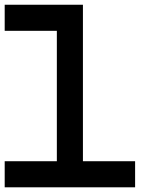

<svg xmlns="http://www.w3.org/2000/svg" viewBox="-20 -798 707 818"><path d="M333.3 -111.1H555.6V0H0V-111.1H222.2V-666.7H0V-777.8H333.3Z"/></svg>

Font: Pixeloid Mono
Style: Regular
Weight: 400
Monospace: yes
Designer: GGBotNet
Foundry: GGBotNet
Version: 0.5